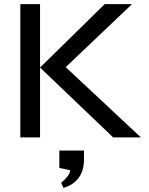

<svg xmlns="http://www.w3.org/2000/svg" viewBox="-20 -669 727 935"><path d="M175 -340 490 -649H623L300 -342L666 0H531ZM79 -649H175V0H79ZM289 246 278 221Q296 206 308.5 190Q321 174 322 160L269 149V64H389V109Q389 162 363 197Q337 232 289 246Z"/></svg>

Font: Syne Med Modified
Style: Regular
Weight: 500
Designer: Lucas Descroix
Foundry: Bonjour Monde
Version: Version 2.200